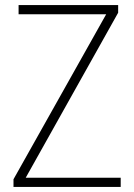

<svg xmlns="http://www.w3.org/2000/svg" viewBox="-20 -734 527 754"><path d="M454 0H33V-30L397 -678H53V-714H444V-684L81 -36H454Z"/></svg>

Font: Noto Sans Gurmukhi SemiCondensed ExtraLight
Style: Regular
Weight: 200
Width: 4
Designer: Jelle Bosma - Monotype Design Team
Foundry: Monotype Imaging Inc.
Version: Version 2.004; ttfautohint (v1.8.4.7-5d5b)